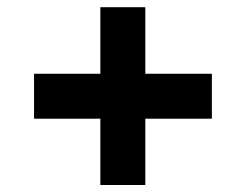

<svg xmlns="http://www.w3.org/2000/svg" viewBox="-20 -563 695 543"><path d="M263.8 -39.8H391V-227.3H579.2V-354.4H391V-542.6H263.8V-354.4H76.3V-227.3H263.8Z"/></svg>

Font: RED Number
Style: Bold
Weight: 700
Designer: RED UED
Foundry: rsms
Version: Version 1.003;FEAKit 1.0